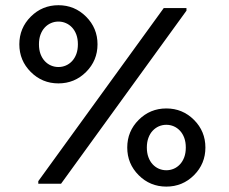

<svg xmlns="http://www.w3.org/2000/svg" viewBox="-20 -691 862 722"><path d="M538.1 -172.6Q532.2 -156.7 532.2 -136.2Q532.2 -115.7 538.1 -99.9Q543.9 -84 554.2 -73Q564.5 -62 577.6 -56.4Q590.8 -50.8 605.5 -50.8Q620.1 -50.8 633.3 -56.4Q646.5 -62 656.7 -73Q667 -84 672.9 -99.9Q678.7 -115.7 678.7 -136.2Q678.7 -156.7 672.9 -172.6Q667 -188.5 656.7 -199.5Q646.5 -210.4 633.3 -216.1Q620.1 -221.7 605.5 -221.7Q590.8 -221.7 577.6 -216.1Q564.5 -210.4 554.2 -199.5Q543.9 -188.5 538.1 -172.6ZM458.5 -136.2Q458.5 -197.3 501.5 -240.2Q544.4 -283.2 605.5 -283.2Q666.5 -283.2 709.5 -240.2Q752.4 -197.3 752.4 -136.2Q752.4 -75.2 709.5 -32.2Q666.5 10.7 605.5 10.7Q544.4 10.7 501.5 -32.2Q458.5 -75.2 458.5 -136.2ZM132.3 -560.8Q126.5 -544.9 126.5 -524.4Q126.5 -503.9 132.3 -488Q138.2 -472.2 148.4 -461.2Q158.7 -450.2 171.9 -444.6Q185.1 -439 199.7 -439Q214.4 -439 227.5 -444.6Q240.7 -450.2 251 -461.2Q261.2 -472.2 267.1 -488Q272.9 -503.9 272.9 -524.4Q272.9 -544.9 267.1 -560.8Q261.2 -576.7 251 -587.6Q240.7 -598.6 227.5 -604.2Q214.4 -609.9 199.7 -609.9Q185.1 -609.9 171.9 -604.2Q158.7 -598.6 148.4 -587.6Q138.2 -576.7 132.3 -560.8ZM52.7 -524.4Q52.7 -585.4 95.7 -628.4Q138.7 -671.4 199.7 -671.4Q260.7 -671.4 303.7 -628.4Q346.7 -585.4 346.7 -524.4Q346.7 -463.4 303.7 -420.4Q260.7 -377.4 199.7 -377.4Q138.7 -377.4 95.7 -420.4Q52.7 -463.4 52.7 -524.4ZM681.2 -660.6V-650.9L209.5 0H124V-9.8L595.7 -660.6Z"/></svg>

Font: NoticiaText-Regular
Style: Regular
Weight: 400
Designer: JM Sole
Foundry: JM Sole
Version: Version 1.003